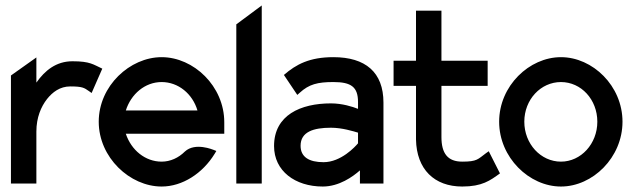

<svg xmlns="http://www.w3.org/2000/svg" viewBox="-20 -671 2319 702"><path d="M20 0H113V-190C113 -241 130 -281 152 -309C172 -334 199 -355 237 -355C281 -355 288 -350 305 -338L315 -331L354 -420C321 -435 310 -447 245 -447C185 -447 144 -413 113 -369V-461L20 -395Z M341 -226C341 -95 455 11 571 11C647 11 721 -37 765 -109L771 -119L761 -123C760 -123 694 -152 656 -117C633 -94 603 -80 571 -80C511 -80 460 -122 440 -182H800V-224C800 -356 688 -462 571 -462C455 -462 341 -357 341 -226ZM440 -267C459 -327 510 -371 571 -371C632 -371 684 -328 702 -267Z M844 0H937V-651L844 -582Z M982 -137C982 -46 1059 11 1160 11C1220 11 1270 -25 1296 -48V0H1382V-296C1382 -407 1316 -462 1199 -462C1112 -462 1063 -436 1018 -397L1067 -324L1076 -332C1110 -363 1141 -371 1199 -371C1264 -371 1289 -353 1289 -298V-273C1269 -281 1231 -293 1190 -293C1079 -293 982 -250 982 -137ZM1079 -138C1079 -189 1126 -204 1190 -204C1231 -204 1272 -191 1289 -186V-147C1279 -135 1227 -78 1163 -78C1110 -78 1079 -97 1079 -138Z M1419 -357H1501V-161C1503 -52 1568 11 1670 11C1743 11 1772 -11 1808 -37L1767 -118L1757 -111C1727 -89 1725 -80 1670 -80C1617 -80 1594 -110 1594 -170V-357H1763V-449H1594V-632H1501V-449H1419Z M1805 -226C1805 -95 1915 11 2031 11C2147 11 2256 -95 2256 -226C2256 -357 2147 -462 2031 -462C1915 -462 1805 -357 1805 -226ZM1897 -226C1897 -307 1957 -371 2031 -371C2105 -371 2164 -307 2164 -226C2164 -145 2104 -80 2031 -80C1957 -80 1897 -145 1897 -226Z"/></svg>

Font: Charger Sport
Style: BdNrw
Weight: 700
Designer: Jasper
Foundry: Cannot Into Space Fonts
Version: Version 1.1